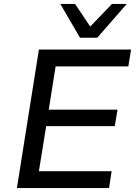

<svg xmlns="http://www.w3.org/2000/svg" viewBox="-20 -957 693 977"><path d="M66 0 178 -705H647L633 -619H263L228 -399H578L564 -315H215L178 -86H548L535 0ZM387 -765 287 -937H362L439 -822L550 -937H625L475 -765Z"/></svg>

Font: Nunito Sans 7pt Medium
Style: Italic
Weight: 500
Italic angle: -9°
Designer: Vernon Adams
Foundry: Vernon Adams
Version: Version 3.101;gftools[0.9.27]